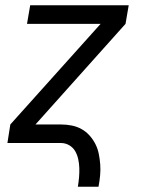

<svg xmlns="http://www.w3.org/2000/svg" viewBox="-20 -540 540 725"><path d="M274 165Q277 147 278.5 129.5Q280 112 279.5 95Q279 78 275.5 61.5Q272 45 264 31Q256 17 241.5 8.5Q227 0 210 0H8L19 -70L360 -450H82L94 -520H466L454 -450L114 -70H210Q231 -70 251 -66Q271 -62 288 -52.5Q305 -43 318 -28.5Q331 -14 340 3.5Q349 21 353 41Q357 61 358.5 81.5Q360 102 358 123Q356 144 352 165Z"/></svg>

Font: Iosevka SS04 Oblique
Style: Regular
Weight: 400
Italic angle: -9°
Monospace: yes
Designer: Belleve Invis
Foundry: Belleve Invis
Version: Version 19.0.0; ttfautohint (v1.8.4)